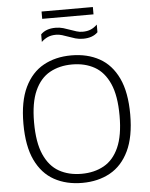

<svg xmlns="http://www.w3.org/2000/svg" viewBox="-65 -1076 886 1137"><g transform="rotate(-5 378.0 -507.0)"><path d="M378 9Q283 9 211.5 -30.5Q140 -70 100.2 -153.5Q60.5 -237 60.5 -370Q60.5 -503 100.8 -586.5Q141 -670 212.5 -709.5Q284 -749 378 -749Q473 -749 544.5 -709.5Q616 -670 655.8 -586.2Q695.5 -502.5 695.5 -370Q695.5 -237.5 655.2 -153.8Q615 -70 543.5 -30.5Q472 9 378 9ZM378 -45Q454 -45 511.2 -76.8Q568.5 -108.5 600.2 -179.5Q632 -250.5 632 -367.5Q632 -487.5 600 -559.2Q568 -631 511 -663Q454 -695 378 -695Q302.5 -695 245.2 -663.2Q188 -631.5 156 -560.5Q124 -489.5 124 -372.5Q124 -252.5 156 -180.8Q188 -109 245 -77Q302 -45 378 -45ZM457 -841Q432.5 -841 411.2 -847.2Q390 -853.5 370 -861Q352 -867.5 334.5 -873Q317 -878.5 298.5 -878.5Q271 -878.5 250.5 -869.8Q230 -861 211.5 -843.5V-888.5Q242.5 -920 299 -920Q323.5 -920 344.8 -913.8Q366 -907.5 386 -900Q404 -893.5 421.5 -888Q439 -882.5 457.5 -882.5Q485 -882.5 505.5 -891Q526 -899.5 544.5 -917.5V-872Q513.5 -841 457 -841ZM225.5 -979.5V-1023H530.5V-979.5Z"/></g></svg>

Font: Encode Sans SmExp Lt
Style: Regular
Weight: 300
Width: 6
Designer: Multiple Designers
Foundry: Impallari Type
Version: Version 3.002; ttfautohint (v1.8.3) -l 8 -r 50 -G 200 -x 14 